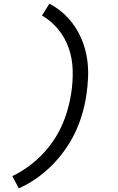

<svg xmlns="http://www.w3.org/2000/svg" viewBox="-20 -861 640 1042"><path d="M82 161 47 95Q90 74 130 45.5Q170 17 204 -17.5Q238 -52 266 -92Q294 -132 313.5 -175Q333 -218 346 -262.5Q359 -307 366 -352Q376 -415 374.5 -478.5Q373 -542 353.5 -598.5Q334 -655 296.5 -701Q259 -747 208 -777L248 -841Q290 -819 325 -787.5Q360 -756 386 -717Q412 -678 429 -633Q446 -588 453 -540Q460 -492 458 -441.5Q456 -391 448 -340Q440 -289 425 -238.5Q410 -188 387 -140Q364 -92 332 -47Q300 -2 261 37Q222 76 177 107.5Q132 139 82 161Z"/></svg>

Font: Iosevka HT Extended
Style: Italic
Weight: 400
Width: 7
Italic angle: -9°
Monospace: yes
Designer: Belleve Invis
Foundry: Belleve Invis
Version: Version 32.3.0; ttfautohint (v1.8.4)